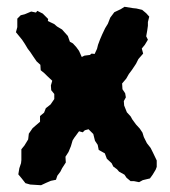

<svg xmlns="http://www.w3.org/2000/svg" viewBox="-20 -532 500 566"><path d="M69 12 55 8 44 -6 34 -18 37 -36 42 -51 43 -60V-80V-92L52 -103L63 -121L65 -138L76 -154L84 -161L98 -173V-190L110 -200L115 -213L129 -224L140 -240V-255L131 -266L130 -280L134 -294L119 -308L111 -316L100 -325L99 -341L88 -351L79 -364L69 -379L62 -388L53 -403L45 -415L27 -437L31 -452V-464V-477L41 -487L53 -490L72 -498L86 -495L90 -500L106 -492L122 -476L121 -470L140 -461L148 -454L163 -445L171 -436L180 -426L186 -409L195 -404L205 -393L213 -382L221 -364L229 -368L245 -370L250 -374L259 -373L266 -388L269 -400L275 -416L281 -430L290 -449L298 -462L305 -480L317 -496L336 -505L347 -512L372 -508L382 -507L399 -503L411 -493L420 -483L416 -467V-456L414 -442L411 -425L416 -415L407 -400L398 -389L402 -374L388 -358L381 -344L369 -326L360 -314L352 -300L340 -286L341 -269L349 -257L351 -245L345 -234L346 -221L354 -201L365 -189L370 -180L381 -165L392 -153L400 -141L404 -128L413 -110L424 -96L431 -82L442 -59V-40L439 -32L430 -17L422 -6L401 -1L390 5L375 2H365L353 -8L347 -17L331 -26L325 -33L314 -41L309 -51L295 -64L289 -80L271 -90L268 -105L260 -117L255 -137L241 -151L230 -148L224 -142L213 -145L199 -126L194 -118L189 -101L182 -84L173 -70L174 -53L163 -36L158 -26L149 -14L145 -2L130 1L116 7L101 14Z"/></svg>

Font: Winky Rough SemiBold
Style: Regular
Weight: 600
Designer: Simon Atzbach
Foundry: typofactur
Version: Version 1.206; ttfautohint (v1.8.4.7-5d5b)